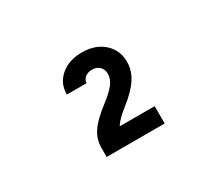

<svg xmlns="http://www.w3.org/2000/svg" viewBox="-76 -1034 752 662"><g transform="rotate(-30 300.0 -702.5)"><path d="M188 -525H419V-594H226L270 -557Q270 -579 282 -597.5Q294 -616 328 -643Q373 -678 393 -709Q413 -740 413 -774Q413 -821 380 -850.5Q347 -880 294 -880Q241 -880 208.5 -851.5Q176 -823 177 -780H255Q256 -794 267 -802.5Q278 -811 295 -811Q312 -811 323.5 -800.5Q335 -790 335 -771Q335 -751 320.5 -732Q306 -713 272 -687Q226 -652 207 -623.5Q188 -595 188 -561Z"/></g></svg>

Font: CommitMonoV142 ExtLt
Style: Regular
Weight: 200
Monospace: yes
Designer: Eigil Nikolajsen
Foundry: Eigil Nikolajsen
Version: Version 1.142